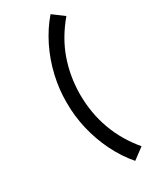

<svg xmlns="http://www.w3.org/2000/svg" viewBox="-256 -915 956 1171"><g transform="rotate(-30 222.0 -329.5)"><path d="M324.5 186.5Q266.5 119.5 224.5 34.5Q182.5 -50.5 160.8 -144.2Q139 -238 140 -330Q139 -422 160.8 -515.8Q182.5 -609.5 224.5 -694.5Q266.5 -779.5 324.5 -846.5L402.5 -788.5Q315.5 -685 275.8 -571Q236 -457 235.5 -330Q236.5 -68.5 402.5 128.5Z"/></g></svg>

Font: Manrope KiralyPet SmBd KiralyPet
Style: Regular
Weight: 600
Designer: Mikhail Sharanda
Foundry: Mikhail Sharanda
Version: Version 4.502